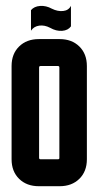

<svg xmlns="http://www.w3.org/2000/svg" viewBox="-20 -639 340 663"><path d="M185 -406Q185 -411 180 -411H120Q115 -411 115 -406V-94Q115 -89 120 -89H180Q185 -89 185 -93ZM20 -89V-411Q20 -453 46 -478.5Q72 -504 114 -504H186Q228 -504 254 -478.5Q280 -453 280 -411V-89Q280 -47 254 -21.5Q228 4 186 4H114Q72 4 46 -21.5Q20 -47 20 -89ZM225 -619V-548Q215 -534 194.5 -532.5Q174 -531 153 -543Q134 -553 115.5 -550.5Q97 -548 87 -533V-604Q98 -617 118.5 -618.5Q139 -620 159 -609Q179 -599 198 -601Q217 -603 225 -619Z"/></svg>

Font: Karantina
Style: Regular
Weight: 400
Designer: Rony Koch
Foundry: Rony Koch
Version: Version 1.000; ttfautohint (v1.8.3)